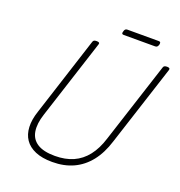

<svg xmlns="http://www.w3.org/2000/svg" viewBox="-203 -1380 1476 1571"><g transform="rotate(20 534.5 -595.0)"><path d="M427 19Q338 19 278.5 -6.5Q219 -32 188 -77.5Q157 -123 154 -186.5Q151 -250 177 -327L399 -1016Q402 -1026 409 -1030.5Q416 -1035 432 -1035Q446 -1035 452.5 -1030.5Q459 -1026 455 -1015L231 -322Q202 -234 212.5 -169Q223 -104 277 -69.5Q331 -35 430 -35Q521 -35 589.5 -65.5Q658 -96 707 -158.5Q756 -221 785 -315L1012 -1016Q1015 -1026 1022 -1030.5Q1029 -1035 1045 -1035Q1074 -1035 1068 -1015L840 -311Q806 -201 748 -128Q690 -55 610 -18Q530 19 427 19ZM621 -1158Q610 -1158 607 -1164.5Q604 -1171 608 -1182Q611 -1196 617.5 -1202.5Q624 -1209 635 -1209H909Q921 -1209 923.5 -1202Q926 -1195 923 -1182Q919 -1170 913 -1164Q907 -1158 895 -1158Z"/></g></svg>

Font: Playwrite CO ExtraLight
Style: Regular
Weight: 250
Version: Version 1.002